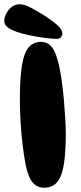

<svg xmlns="http://www.w3.org/2000/svg" viewBox="-43 -921 378 899"><path d="M163 -42Q131 -42 110 -66.5Q89 -91 77 -150Q69 -191 62.5 -246Q56 -301 53 -356.5Q50 -412 50 -454Q50 -561 60.5 -619.5Q71 -678 93 -701.5Q115 -725 149 -725Q181 -725 200.5 -699.5Q220 -674 233 -616Q240 -585 246 -542.5Q252 -500 256 -455Q260 -410 262.5 -368Q265 -326 265 -296Q265 -211 256.5 -154.5Q248 -98 226 -70Q204 -42 163 -42ZM249 -765Q249 -755 242.5 -747Q236 -739 222 -739Q204 -739 175 -742.5Q146 -746 114 -752Q82 -758 53 -766Q14 -778 -4.5 -791Q-23 -804 -23 -824Q-23 -839 -14 -857Q-5 -875 11.5 -888Q28 -901 48 -901Q72 -901 102.5 -884.5Q133 -868 167 -847Q205 -822 227 -802Q249 -782 249 -765Z"/></svg>

Font: DynaPuff Medium
Style: Regular
Weight: 500
Version: Version 2.000